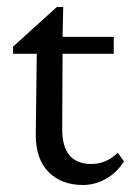

<svg xmlns="http://www.w3.org/2000/svg" viewBox="-20 -525 377 553"><path d="M336.9 -60.5Q317.9 -28.8 286.1 -10.5Q254.4 7.8 218.8 7.8Q157.2 7.8 120.1 -29.3Q83 -66.4 83 -136.7L85.9 -370.1H17.6V-390.6L143.6 -504.9H162.1L160.2 -418.9H307.6V-370.1H160.2L159.2 -152.3Q159.2 -52.7 243.2 -52.7Q285.6 -52.7 319.3 -85Z"/></svg>

Font: Crimson Pro
Style: Regular
Weight: 400
Designer: Jacques Le Bailly
Foundry: Baron von Fonthausen
Version: Version 1.003